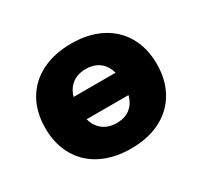

<svg xmlns="http://www.w3.org/2000/svg" viewBox="-114 -662 870 825"><g transform="rotate(-30 320.5 -249.0)"><path d="M321 11Q237 11 174.5 -20.5Q112 -52 78 -111Q44 -170 44 -249Q44 -329 78 -387.5Q112 -446 174.5 -477.5Q237 -509 321 -509Q405 -509 467 -477.5Q529 -446 563 -387.5Q597 -329 597 -249Q597 -170 563 -111Q529 -52 467 -20.5Q405 11 321 11ZM321 -115Q374 -115 402.5 -149Q431 -183 431 -250Q431 -316 402 -349.5Q373 -383 321 -383Q269 -383 239.5 -349.5Q210 -316 210 -250Q210 -183 240 -149Q270 -115 321 -115ZM170 -194V-305H472V-194Z"/></g></svg>

Font: Nunito Sans 10pt Black
Style: Regular
Weight: 900
Designer: Vernon Adams
Foundry: Vernon Adams
Version: Version 3.101;gftools[0.9.27]